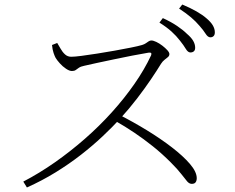

<svg xmlns="http://www.w3.org/2000/svg" viewBox="-20 -830 1040 849"><path d="M822 -598Q811 -598 801.5 -614Q792 -630 776 -650Q760 -671 738.5 -690.5Q717 -710 685 -730L700 -750Q737 -733 763.5 -715Q790 -697 806 -681Q826 -664 834.5 -649Q843 -634 843 -619Q843 -608 837 -603Q831 -598 822 -598ZM83 -27Q154 -64 222.5 -112Q291 -160 355 -216Q419 -272 474.5 -333.5Q530 -395 574.5 -459Q619 -523 648 -585Q654 -600 636 -597Q605 -592 564.5 -584Q524 -576 483.5 -567.5Q443 -559 408 -551.5Q373 -544 352 -539Q337 -536 329 -530.5Q321 -525 315 -520.5Q309 -516 298 -516Q287 -516 272 -526Q257 -536 244.5 -550Q232 -564 226 -574Q222 -581 217 -595.5Q212 -610 210 -631L233 -640Q240 -629 248 -614.5Q256 -600 267.5 -589.5Q279 -579 295 -579Q310 -579 340.5 -583Q371 -587 409.5 -593Q448 -599 487 -606Q526 -613 558.5 -619.5Q591 -626 608 -631Q618 -634 624.5 -638.5Q631 -643 637 -647Q643 -651 649 -651Q658 -651 671.5 -644.5Q685 -638 698 -628Q711 -618 720 -608Q729 -598 729 -591Q729 -583 722.5 -577.5Q716 -572 707.5 -565.5Q699 -559 692 -548Q675 -520 648 -480Q621 -440 586.5 -395Q552 -350 512 -306Q477 -268 433.5 -227Q390 -186 338 -145.5Q286 -105 226 -68Q166 -31 99 -1ZM828 -17Q817 -17 807.5 -28Q798 -39 782 -60Q766 -81 735 -112Q696 -151 656 -183Q616 -215 574.5 -243Q533 -271 487 -297L508 -322Q569 -291 629.5 -254Q690 -217 740 -178.5Q790 -140 820 -105Q850 -70 850 -42Q850 -31 845 -24Q840 -17 828 -17ZM910 -665Q899 -665 889 -681Q879 -697 862 -716Q846 -735 825 -753Q804 -771 772 -792L786 -810Q822 -795 849 -779.5Q876 -764 893 -749Q913 -732 921.5 -717Q930 -702 930 -687Q930 -676 924.5 -670.5Q919 -665 910 -665Z"/></svg>

Font: Noto Serif SC ExtraLight ExtraLight
Style: Regular
Weight: 250
Version: Version 2.002-H1;hotconv 1.1.0;makeotfexe 2.6.0